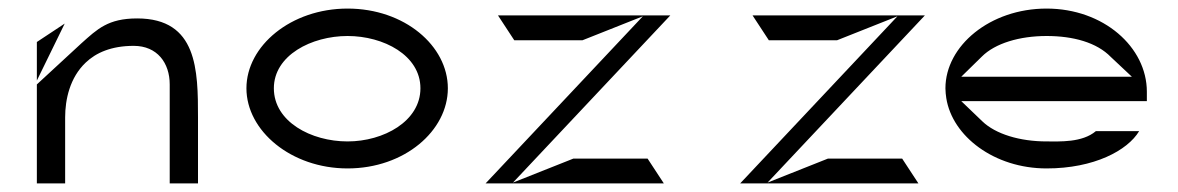

<svg xmlns="http://www.w3.org/2000/svg" viewBox="-20 -432 2749 448"><path d="M66 -4H132V-158C132 -200 143 -251 180 -286C204 -309 240 -325 292 -325C347 -325 376 -285 376 -235V-4H442V-158C442 -268 441 -389 300 -389C232 -389 207 -364 170 -331L66 -235ZM131 -377 66 -334V-244Z M1025 -226C1025 -325 924 -412 791 -412C659 -412 555 -325 555 -226C555 -127 659 -39 791 -39C924 -39 1025 -127 1025 -226ZM961 -226C961 -149 875 -102 791 -102C706 -102 619 -148 619 -226C619 -303 707 -348 791 -348C875 -348 961 -303 961 -226Z M1318 -62 1177 -6 1544 -396H1142L1180 -338H1339L1480 -394L1113 -4H1529L1491 -62Z M1912 -62 1771 -6 2138 -396H1736L1774 -338H1933L2074 -394L1707 -4H2123L2085 -62Z M2422 -348C2484 -348 2539 -333 2572 -299L2621 -253H2223L2271 -300C2302 -331 2359 -348 2422 -348ZM2422 -39C2533 -39 2611 -81 2638 -126H2537C2505 -99 2453 -102 2422 -102C2360 -102 2303 -119 2272 -149L2223 -196H2656V-218C2656 -322 2555 -412 2422 -412C2290 -412 2186 -325 2186 -226C2186 -218 2187 -210 2188 -203C2202 -114 2300 -39 2422 -39Z"/></svg>

Font: Charger Static
Style: 2
Weight: 1000
Designer: Jasper
Foundry: KineticPlasma Fonts/Cannot Into Space Fonts
Version: Version 1.1